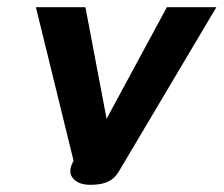

<svg xmlns="http://www.w3.org/2000/svg" viewBox="-20 -505 623 535"><path d="M176 -29Q176 -39 182 -51L185 -57L80 -485H218L277 -174L445 -485H583L311 -27Q300 -8 281.5 1Q263 10 231 10Q206 10 191 -1Q176 -12 176 -29Z"/></svg>

Font: Niramit
Style: Bold Italic
Weight: 700
Italic angle: -10°
Designer: Katatrad Aksorn Co.,Ltd.
Foundry: Cadson Demak Co.,Ltd.
Version: Version 1.001; ttfautohint (v1.6)